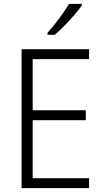

<svg xmlns="http://www.w3.org/2000/svg" viewBox="-20 -967 534 987"><path d="M438 0H91V-714H438V-663H148V-400H421V-349H148V-51H438ZM401 -939Q386 -918 362 -890Q338 -862 311 -834.5Q284 -807 261 -788H224V-798Q253 -831 284 -872Q315 -913 335 -947H401Z"/></svg>

Font: Noto Sans Georgian SemiCondensed Light
Style: Regular
Weight: 300
Width: 4
Designer: Monotype Design Team, Akaki Razmadze
Foundry: Google LLC
Version: Version 2.005; ttfautohint (v1.8.4.7-5d5b)